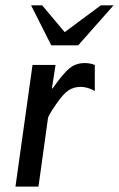

<svg xmlns="http://www.w3.org/2000/svg" viewBox="-20 -689 439 709"><path d="M185.1 -449.2 171.9 -363.8 173.8 -361.8Q213.9 -418.9 237.3 -437.5Q260.7 -456.1 293 -456.1Q313 -456.1 330.1 -449.2V-353Q303.2 -368.2 277.8 -368.2Q252.9 -368.2 233.4 -355.7Q213.9 -343.3 186 -302.5Q158.2 -261.7 157.2 -252.9L122.1 0H37.1L100.1 -449.2ZM169.4 -521.5 94.7 -669.4H135.7L218.8 -570.3L352.5 -669.4H399.4L268.6 -521.5Z"/></svg>

Font: Myanmar Pyu Pro
Style: Regular
Weight: 400
Designer: Khon Soe Zaw Thu
Foundry: PaOh Unicode
Version: Version 2.00 April 29, 2017